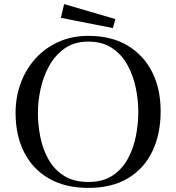

<svg xmlns="http://www.w3.org/2000/svg" viewBox="-20 -914 860 937"><path d="M655 -368Q655 -426 642.5 -486Q630 -546 602 -597Q574 -648 527 -679.5Q480 -711 411 -711Q343 -711 296 -678Q249 -645 220 -592.5Q191 -540 178 -479.5Q165 -419 165 -363Q165 -304 177 -244.5Q189 -185 217 -135.5Q245 -86 292.5 -56Q340 -26 411 -26Q482 -26 529 -57Q576 -88 603.5 -138.5Q631 -189 643 -249Q655 -309 655 -368ZM764 -371Q764 -260 723.5 -175.5Q683 -91 604.5 -44Q526 3 411 3Q299 3 219.5 -42.5Q140 -88 98 -170.5Q56 -253 56 -363Q56 -440 81 -508Q106 -576 153 -628Q200 -680 265.5 -709.5Q331 -739 411 -739Q523 -739 601.5 -692.5Q680 -646 722 -563.5Q764 -481 764 -371ZM543 -821 531 -777 277 -827 293 -894Z"/></svg>

Font: Kaisei Tokumin
Style: Regular
Weight: 400
Designer: Font-Kai, 金井和夫
Foundry: KAZUO KANAI
Version: Version 5.003